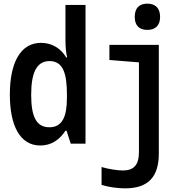

<svg xmlns="http://www.w3.org/2000/svg" viewBox="-20 -788 1040 1053"><path d="M201 10C262 10 307 -22 339 -71H345L368 0H449V-761H339V-566C339 -539 341 -503 348 -473H343C315 -521 266 -553 205 -553C92 -553 34 -444 34 -269C34 -100 89 10 201 10ZM251 -90C181 -90 151 -145 151 -268C151 -388 180 -453 252 -453C328 -453 347 -381 347 -269V-251C347 -151 323 -90 251 -90Z M788 -624C832 -624 858 -648 858 -695C858 -744 832 -768 788 -768C744 -768 719 -744 719 -695C719 -648 744 -624 788 -624ZM666 245C792 245 851 183 851 54V-542H580V-459L742 -446V45C742 116 715 147 653 147C625 147 573 139 537 128V226C574 238 626 245 666 245Z"/></svg>

Font: Noto Sans Mono ExtraCondensed SemiBold
Style: Regular
Weight: 600
Width: 2
Designer: Monotype Design Team
Foundry: Monotype Imaging Inc.
Version: Version 2.014